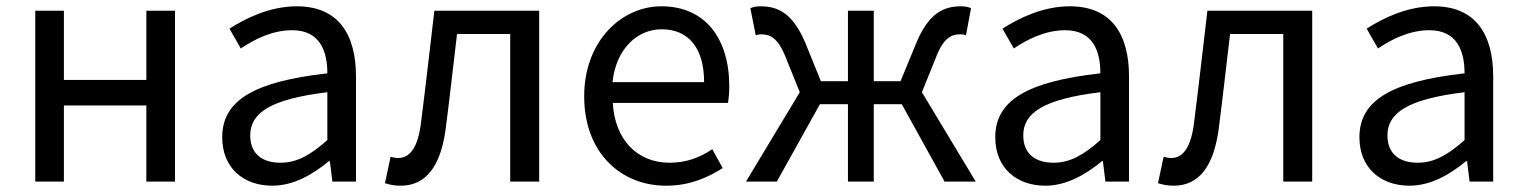

<svg xmlns="http://www.w3.org/2000/svg" viewBox="-20 -577 4845 610"><path d="M92 0H183V-242H445V0H536V-543H445V-323H183V-543H92Z M845 13C912 13 973 -22 1025 -65H1028L1036 0H1111V-334C1111 -468 1055 -557 923 -557C836 -557 759 -518 709 -486L745 -423C788 -452 845 -481 908 -481C997 -481 1020 -414 1020 -344C789 -318 686 -259 686 -141C686 -43 754 13 845 13ZM871 -60C817 -60 775 -85 775 -147C775 -217 837 -262 1020 -284V-132C967 -85 924 -60 871 -60Z M1253 13C1332 13 1380 -47 1396 -168C1409 -268 1420 -369 1432 -469H1601V0H1693V-543H1360C1346 -425 1333 -308 1318 -191C1309 -110 1283 -75 1245 -75C1235 -75 1228 -77 1221 -79L1203 5C1219 10 1233 13 1253 13Z M2096 13C2170 13 2228 -12 2276 -43L2243 -103C2203 -76 2160 -60 2107 -60C2004 -60 1933 -134 1927 -250H2293C2295 -263 2297 -282 2297 -302C2297 -457 2219 -557 2081 -557C1955 -557 1836 -447 1836 -271C1836 -92 1952 13 2096 13ZM1926 -316C1937 -422 2005 -484 2082 -484C2167 -484 2217 -425 2217 -316Z M2350 0H2448L2585 -246H2674V0H2756V-246H2845L2981 0H3080L2909 -284L2953 -393C2977 -457 3003 -468 3031 -468C3039 -468 3042 -467 3049 -465L3065 -551C3057 -555 3045 -557 3033 -557C2975 -557 2929 -532 2891 -440L2841 -319H2756V-543H2674V-319H2588L2539 -440C2500 -532 2455 -557 2396 -557C2385 -557 2373 -555 2364 -551L2381 -465C2388 -467 2391 -468 2398 -468C2427 -468 2452 -457 2477 -393L2521 -284Z M3301 13C3368 13 3429 -22 3481 -65H3484L3492 0H3567V-334C3567 -468 3511 -557 3379 -557C3292 -557 3215 -518 3165 -486L3201 -423C3244 -452 3301 -481 3364 -481C3453 -481 3476 -414 3476 -344C3245 -318 3142 -259 3142 -141C3142 -43 3210 13 3301 13ZM3327 -60C3273 -60 3231 -85 3231 -147C3231 -217 3293 -262 3476 -284V-132C3423 -85 3380 -60 3327 -60Z M3709 13C3788 13 3836 -47 3852 -168C3865 -268 3876 -369 3888 -469H4057V0H4149V-543H3816C3802 -425 3789 -308 3774 -191C3765 -110 3739 -75 3701 -75C3691 -75 3684 -77 3677 -79L3659 5C3675 10 3689 13 3709 13Z M4458 13C4525 13 4586 -22 4638 -65H4641L4649 0H4724V-334C4724 -468 4668 -557 4536 -557C4449 -557 4372 -518 4322 -486L4358 -423C4401 -452 4458 -481 4521 -481C4610 -481 4633 -414 4633 -344C4402 -318 4299 -259 4299 -141C4299 -43 4367 13 4458 13ZM4484 -60C4430 -60 4388 -85 4388 -147C4388 -217 4450 -262 4633 -284V-132C4580 -85 4537 -60 4484 -60Z"/></svg>

Font: Source Han Sans HK
Style: Regular
Weight: 400
Designer: Ryoko NISHIZUKA 西塚涼子 (kana, bopomofo & ideographs); Paul D. Hunt (Latin, Greek & Cyrillic); Sandoll Communications 산돌커뮤니
Foundry: Adobe
Version: Version 2.000;hotconv 1.0.107;makeotfexe 2.5.65593